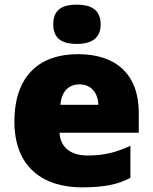

<svg xmlns="http://www.w3.org/2000/svg" viewBox="-20 -796 659 826"><path d="M310 -776C254 -776 209 -759 209 -691C209 -625 254 -607 310 -607C365 -607 413 -625 413 -691C413 -759 365 -776 310 -776ZM315 -563C152 -563 42 -472 42 -273C42 -76 166 10 333 10C430 10 488 -3 541 -31V-169C480 -140 426 -127 357 -127C279 -127 239 -167 236 -225H577V-310C577 -479 477 -563 315 -563ZM322 -433C374 -433 402 -394 403 -345H240C245 -406 278 -433 322 -433Z"/></svg>

Font: Noto Sans UI Black
Style: Regular
Weight: 900
Designer: Monotype Design Team
Foundry: Monotype Imaging Inc.
Version: Version 1.901